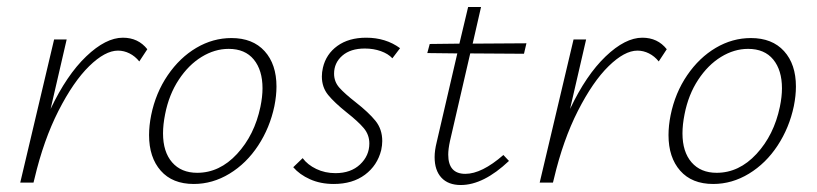

<svg xmlns="http://www.w3.org/2000/svg" viewBox="-20 -523 2339 550"><path d="M402 -382 379 -347Q367 -362 351 -370Q335 -378 318 -378Q281 -378 235.5 -333.5Q190 -289 147.5 -205.5Q105 -122 79 -12L76 0H38L135 -410H171L125 -211Q171 -308 227 -361.5Q283 -415 332 -415Q376 -415 402 -382Z M407 -136Q407 -163 413 -193Q426 -257 460.5 -307.5Q495 -358 542.5 -386Q590 -414 643 -414Q704 -414 738 -376.5Q772 -339 772 -275Q772 -249 766 -219Q753 -157 719.5 -106Q686 -55 637.5 -25.5Q589 4 535 4Q474 4 440.5 -34Q407 -72 407 -136ZM726 -217Q732 -246 732 -270Q732 -322 707 -352.5Q682 -383 635 -383Q595 -383 557.5 -360Q520 -337 492 -294.5Q464 -252 453 -196Q447 -166 447 -141Q447 -88 473 -58Q499 -28 545 -28Q609 -28 659 -82Q709 -136 726 -217Z M820 -44 847 -70Q861 -51 886 -39Q911 -27 941 -27Q985 -27 1011.5 -52Q1038 -77 1038 -112Q1038 -137 1022 -156Q1006 -175 973 -201Q938 -229 920 -251Q902 -273 902 -304Q902 -316 905 -329Q914 -368 946.5 -391.5Q979 -415 1029 -415Q1085 -415 1126 -385L1104 -356Q1092 -369 1071 -376.5Q1050 -384 1025 -384Q984 -384 960.5 -363.5Q937 -343 937 -312Q937 -289 952 -272Q967 -255 999 -230Q1036 -201 1055.5 -177Q1075 -153 1075 -119Q1075 -107 1072 -93Q1061 -49 1025.5 -22.5Q990 4 936 4Q898 4 868 -9.5Q838 -23 820 -44Z M1269 -119Q1264 -96 1264 -80Q1264 -25 1313 -25Q1360 -25 1422 -79L1438 -62Q1365 7 1300 7Q1264 7 1244.5 -14Q1225 -35 1225 -73Q1225 -92 1231 -116L1290 -370L1204 -371L1211 -397L1296 -398L1321 -503H1358L1334 -398L1488 -399L1481 -369L1327 -370Z M1890 -382 1867 -347Q1855 -362 1839 -370Q1823 -378 1806 -378Q1769 -378 1723.5 -333.5Q1678 -289 1635.5 -205.5Q1593 -122 1567 -12L1564 0H1526L1623 -410H1659L1613 -211Q1659 -308 1715 -361.5Q1771 -415 1820 -415Q1864 -415 1890 -382Z M1895 -136Q1895 -163 1901 -193Q1914 -257 1948.5 -307.5Q1983 -358 2030.5 -386Q2078 -414 2131 -414Q2192 -414 2226 -376.5Q2260 -339 2260 -275Q2260 -249 2254 -219Q2241 -157 2207.5 -106Q2174 -55 2125.5 -25.5Q2077 4 2023 4Q1962 4 1928.5 -34Q1895 -72 1895 -136ZM2214 -217Q2220 -246 2220 -270Q2220 -322 2195 -352.5Q2170 -383 2123 -383Q2083 -383 2045.5 -360Q2008 -337 1980 -294.5Q1952 -252 1941 -196Q1935 -166 1935 -141Q1935 -88 1961 -58Q1987 -28 2033 -28Q2097 -28 2147 -82Q2197 -136 2214 -217Z"/></svg>

Font: Ysabeau Light
Style: Italic
Weight: 300
Italic angle: -12°
Designer: Christian Thalmann (Catharsis Fonts)
Version: Version 0.003